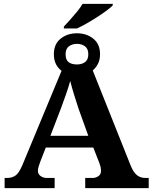

<svg xmlns="http://www.w3.org/2000/svg" viewBox="-20 -978 793 998"><path d="M312 -840Q327 -856 345.5 -876.5Q364 -897 381.5 -918.5Q399 -940 409 -958H566V-950Q557 -940 535.5 -924Q514 -908 487 -890.5Q460 -873 432 -857Q404 -841 380 -830H312ZM4 0V-53H16Q43 -53 61 -66Q79 -79 96 -119L300 -610Q281 -624 270.5 -645.5Q260 -667 260 -696Q260 -749 295 -777Q330 -805 380 -805Q430 -805 465 -777Q500 -749 500 -696Q500 -668 489.5 -647Q479 -626 462 -612L659 -118Q674 -81 692.5 -67Q711 -53 735 -53H753V0H423V-53H462Q477 -53 491 -62Q505 -71 505 -90Q505 -101 502.5 -111.5Q500 -122 497 -129L465 -211H218L191 -142Q187 -131 182 -116Q177 -101 177 -90Q177 -73 191 -63Q205 -53 222 -53H264V0ZM380 -643Q406 -643 422.5 -655.5Q439 -668 439 -696Q439 -725 421.5 -737.5Q404 -750 380 -750Q356 -750 338.5 -737.5Q321 -725 321 -696Q321 -667 336.5 -655Q352 -643 380 -643ZM242 -272H439L388 -414Q378 -444 365.5 -484.5Q353 -525 345 -557Q337 -528 323.5 -489Q310 -450 298 -418Z"/></svg>

Font: NotoSerif-Bold
Style: Regular
Weight: 700
Designer: Monotype Design Team
Foundry: Monotype Imaging Inc.
Version: Version 2.007; ttfautohint (v1.8) -l 8 -r 50 -G 200 -x 14 -D